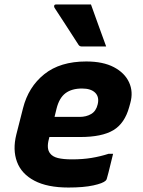

<svg xmlns="http://www.w3.org/2000/svg" viewBox="-20 -827 640 859"><path d="M366 -552Q441 -552 489.5 -526.5Q538 -501 557.5 -458.5Q577 -416 563 -366L558 -348Q538 -275 487 -244.5Q436 -214 339 -214H201L199 -206Q187 -162 204 -141Q215 -126 239 -120Q263 -114 302 -114Q350 -114 389.5 -120.5Q429 -127 466 -139H486Q479 -112 472.5 -84Q466 -56 458 -28Q457 -23 453 -19Q441 -7 397.5 2.5Q354 12 286 12Q192 12 134 -18.5Q76 -49 56 -103Q36 -157 53 -225L83 -343Q107 -438 178 -495Q249 -552 366 -552ZM347 -431Q301 -431 273 -410Q245 -389 233 -341L224 -304H336Q366 -304 388 -317Q410 -330 417 -360Q425 -393 406 -412Q387 -431 347 -431ZM387 -807Q404 -759 421 -712.5Q438 -666 455 -619H346Q336 -619 331 -627Q301 -674 276.5 -711.5Q252 -749 224 -792Q221 -797 222.5 -802Q224 -807 231 -807Z"/></svg>

Font: Recursive Sn Lnr St XBd
Style: Italic
Weight: 800
Italic angle: -15°
Version: Version 1.079;hotconv 1.0.112;makeotfexe 2.5.65598; ttfautoh